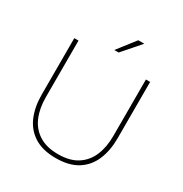

<svg xmlns="http://www.w3.org/2000/svg" viewBox="-200 -1024 1127 1184"><g transform="rotate(30 364.0 -432.0)"><path d="M634 -688V-285Q634 -199 605.5 -132Q577 -65 517.5 -27.5Q458 10 364 10Q271 10 211 -27.5Q151 -65 122.5 -132Q94 -199 94 -285V-688H124V-285Q124 -207 149 -147Q174 -87 227.5 -52.5Q281 -18 364 -18Q448 -18 501 -52.5Q554 -87 579 -147Q604 -207 604 -285V-688ZM442 -874H485L375 -748Q375 -748 372 -748Q369 -748 364 -748Q359 -748 354.5 -748Q350 -748 347 -748Q344 -748 344 -748Z"/></g></svg>

Font: Roundo Variable
Style: Regular
Weight: 200
Designer: Shiva Nallaperumal
Foundry: Indian Type Foundry
Version: Version 2.000